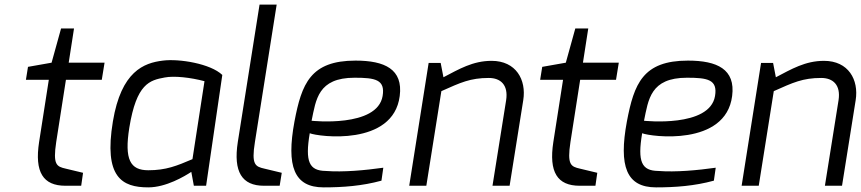

<svg xmlns="http://www.w3.org/2000/svg" viewBox="-20 -803 3721 830"><path d="M92 -458H191L149 -189C129 -59 166 0 263 0H331L339 -56C338 -56 264 -74 264 -74C225 -83 208 -90 223 -189L265 -458H420L432 -532H277L300 -680H244L203 -532L101 -514Z M539 -251C570 -442 627 -456 692 -468C733 -476 804 -468 864 -452L812 -115C744 -86 698 -67 621 -67C543 -67 517 -113 539 -251ZM468 -278C428 -37 507 7 621 7C698 7 778 -41 807 -60L818 0H871L941 -479C890 -528 754 -550 684 -541C602 -531 504 -495 468 -278Z M1008 -189C988 -60 1026 0 1121 0H1189L1198 -56C1197 -56 1123 -74 1123 -74C1084 -83 1066 -90 1082 -189L1176 -783H1102Z M1327 -281C1346 -372 1354 -467 1513 -467C1602 -467 1646 -459 1634 -388C1611 -250 1327 -281 1327 -281ZM1253 -278C1217 -84 1251 7 1379 7C1462 7 1545 1 1629 -22L1637 -78C1559 -67 1464 -58 1388 -64C1317 -65 1298 -103 1319 -227C1356 -212 1680 -169 1708 -388C1723 -504 1643 -541 1517 -541C1322 -541 1284 -441 1253 -278Z M1749 0H1823L1888 -409C1971 -446 2013 -466 2093 -466C2144 -466 2178 -436 2168 -370L2109 0H2183L2242 -370C2256 -458 2211 -540 2105 -540C2024 -540 1964 -504 1897 -469L1885 -531H1833Z M2315 -458H2414L2372 -189C2352 -59 2389 0 2486 0H2554L2562 -56C2561 -56 2487 -74 2487 -74C2448 -83 2431 -90 2446 -189L2488 -458H2643L2655 -532H2500L2523 -680H2467L2426 -532L2324 -514Z M2764 -281C2783 -372 2791 -467 2950 -467C3039 -467 3083 -459 3071 -388C3048 -250 2764 -281 2764 -281ZM2690 -278C2654 -84 2688 7 2816 7C2899 7 2982 1 3066 -22L3074 -78C2996 -67 2901 -58 2825 -64C2754 -65 2735 -103 2756 -227C2793 -212 3117 -169 3145 -388C3160 -504 3080 -541 2954 -541C2759 -541 2721 -441 2690 -278Z M3186 0H3260L3325 -409C3408 -446 3450 -466 3530 -466C3581 -466 3615 -436 3605 -370L3546 0H3620L3679 -370C3693 -458 3648 -540 3542 -540C3461 -540 3401 -504 3334 -469L3322 -531H3270Z"/></svg>

Font: Exo
Style: Regular Italic
Weight: 400
Designer: Natanael Gama
Version: Version 1.00